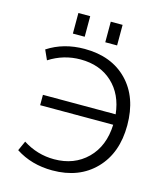

<svg xmlns="http://www.w3.org/2000/svg" viewBox="-135 -1036 970 1145"><g transform="rotate(15 350.0 -463.5)"><path d="M405 -810V-937H478V-810ZM205 -810V-937H278V-810ZM127 -347V-411H576Q563 -532 486.5 -602.5Q410 -673 290 -673Q186 -673 97 -616L70 -676Q168 -740 297 -740Q464 -740 562 -639Q660 -538 660 -365Q660 -194 561 -92Q462 10 297 10Q168 10 70 -54L97 -114Q186 -57 290 -57Q414 -57 493.5 -135.5Q573 -214 578 -347Z"/></g></svg>

Font: Mplus 1p
Style: Regular
Weight: 400
Version: Version 1.061